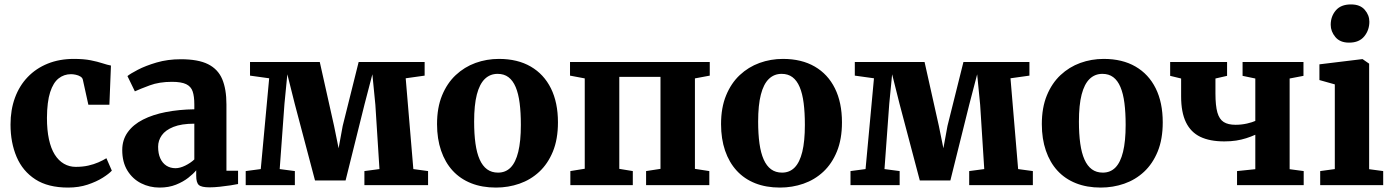

<svg xmlns="http://www.w3.org/2000/svg" viewBox="-20 -836 6290 867"><path d="M287.5 11Q197 11 139.8 -26Q82.5 -63 55 -127.5Q27.5 -192 27.5 -273.5Q27.5 -340 47.5 -394.5Q67.5 -449 105.2 -488.2Q143 -527.5 195.8 -548.8Q248.5 -570 313.5 -570Q358 -570 389.5 -563.8Q421 -557.5 443 -550.2Q465 -543 481 -540L474 -363H379L354 -476.5Q352 -485 343 -490.5Q334 -496 322.2 -498.5Q310.5 -501 300.5 -501Q269 -501 244.8 -482Q220.5 -463 206.5 -419.8Q192.5 -376.5 192 -303.5Q192 -248.5 201 -207Q210 -165.5 227.2 -138Q244.5 -110.5 268.8 -96.5Q293 -82.5 322 -82.5Q353 -82.5 378.5 -88.2Q404 -94 424.5 -103Q445 -112 460.5 -121.5L485 -65.5Q472.5 -51.5 444 -33.5Q415.5 -15.5 375.5 -2.2Q335.5 11 287.5 11Z M700.5 11Q655.5 11 617 -8.5Q578.5 -28 555.2 -66Q532 -104 532 -158.5Q532 -204.5 556.8 -239Q581.5 -273.5 625.8 -296Q670 -318.5 729.2 -330Q788.5 -341.5 857.5 -342.5V-364.5Q857.5 -400.5 850 -423Q842.5 -445.5 820.5 -456Q798.5 -466.5 756.5 -466.5Q699 -466.5 656 -450.5Q613 -434.5 589 -423.5L555.5 -492.5Q568 -503 602.5 -521Q637 -539 687.2 -553.8Q737.5 -568.5 796.5 -568.5Q875 -568.5 919.8 -546Q964.5 -523.5 983.5 -478.5Q1002.5 -433.5 1002.5 -364.5V-65H1055V-5Q1043.5 -2.5 1021 1Q998.5 4.5 972.8 7.2Q947 10 926.5 10Q890 10 878 -0.5Q866 -11 866 -42.5V-67Q853.5 -51.5 830.2 -33.2Q807 -15 774.5 -2Q742 11 700.5 11ZM772.5 -76.5Q792.5 -76.5 816.5 -88.2Q840.5 -100 857.5 -116V-277.5Q799.5 -277.5 763.2 -263Q727 -248.5 710.5 -225Q694 -201.5 694 -173.5Q694 -142.5 703.8 -121Q713.5 -99.5 731.2 -88Q749 -76.5 772.5 -76.5Z M1089.5 0V-63.5L1157.5 -72.5L1195.5 -482.5L1109 -494.5V-556H1424L1488.5 -267.5L1509 -166.5L1527.5 -267.5L1599.5 -556H1897.5V-494.5L1812 -482.5L1846.5 -72.5L1913 -63.5V0H1625.5V-63.5L1693.5 -72.5L1675 -363L1661.5 -500.5L1626 -364.5L1540.5 -21H1402.5L1311 -367L1277.5 -500.5L1264.5 -367L1243 -72.5L1311.5 -63.5V0Z M1953.5 -275.5Q1953.5 -350 1976.2 -405.2Q1999 -460.5 2038 -497Q2077 -533.5 2127.2 -551.8Q2177.5 -570 2233 -570Q2317 -570 2376.5 -535.5Q2436 -501 2467.8 -437Q2499.5 -373 2499.5 -283.5Q2499.5 -207.5 2476.8 -152Q2454 -96.5 2415 -60.2Q2376 -24 2325.5 -6.5Q2275 11 2219.5 11Q2157 11 2107.8 -8.5Q2058.5 -28 2024.2 -65.2Q1990 -102.5 1971.8 -155.8Q1953.5 -209 1953.5 -275.5ZM2229 -56.5Q2263 -56.5 2285.8 -79.5Q2308.5 -102.5 2320.2 -150.2Q2332 -198 2332 -272Q2332 -327.5 2326.5 -370.5Q2321 -413.5 2308.5 -443Q2296 -472.5 2276 -487.5Q2256 -502.5 2227 -502.5Q2193 -502.5 2169.2 -479.5Q2145.5 -456.5 2133.2 -409Q2121 -361.5 2121 -287Q2121 -231 2127 -188Q2133 -145 2146 -115.8Q2159 -86.5 2179.5 -71.5Q2200 -56.5 2229 -56.5Z M2555.5 0V-63.5L2620.5 -74V-482L2554 -494.5V-556H3185V-494.5L3118 -482V-73.5L3183 -63.5V0H2897.5V-63.5L2962.5 -73.5V-489H2776.5V-73.5L2837.5 -63.5V0Z M3236 -275.5Q3236 -350 3258.8 -405.2Q3281.5 -460.5 3320.5 -497Q3359.5 -533.5 3409.8 -551.8Q3460 -570 3515.5 -570Q3599.5 -570 3659 -535.5Q3718.5 -501 3750.2 -437Q3782 -373 3782 -283.5Q3782 -207.5 3759.2 -152Q3736.5 -96.5 3697.5 -60.2Q3658.5 -24 3608 -6.5Q3557.5 11 3502 11Q3439.5 11 3390.2 -8.5Q3341 -28 3306.8 -65.2Q3272.5 -102.5 3254.2 -155.8Q3236 -209 3236 -275.5ZM3511.5 -56.5Q3545.5 -56.5 3568.2 -79.5Q3591 -102.5 3602.8 -150.2Q3614.5 -198 3614.5 -272Q3614.5 -327.5 3609 -370.5Q3603.5 -413.5 3591 -443Q3578.5 -472.5 3558.5 -487.5Q3538.5 -502.5 3509.5 -502.5Q3475.5 -502.5 3451.8 -479.5Q3428 -456.5 3415.8 -409Q3403.5 -361.5 3403.5 -287Q3403.5 -231 3409.5 -188Q3415.5 -145 3428.5 -115.8Q3441.5 -86.5 3462 -71.5Q3482.5 -56.5 3511.5 -56.5Z M3820.5 0V-63.5L3888.5 -72.5L3926.5 -482.5L3840 -494.5V-556H4155L4219.5 -267.5L4240 -166.5L4258.5 -267.5L4330.5 -556H4628.5V-494.5L4543 -482.5L4577.5 -72.5L4644 -63.5V0H4356.5V-63.5L4424.5 -72.5L4406 -363L4392.5 -500.5L4357 -364.5L4271.5 -21H4133.5L4042 -367L4008.5 -500.5L3995.5 -367L3974 -72.5L4042.5 -63.5V0Z M4684.5 -275.5Q4684.5 -350 4707.2 -405.2Q4730 -460.5 4769 -497Q4808 -533.5 4858.2 -551.8Q4908.5 -570 4964 -570Q5048 -570 5107.5 -535.5Q5167 -501 5198.8 -437Q5230.5 -373 5230.5 -283.5Q5230.5 -207.5 5207.8 -152Q5185 -96.5 5146 -60.2Q5107 -24 5056.5 -6.5Q5006 11 4950.5 11Q4888 11 4838.8 -8.5Q4789.5 -28 4755.2 -65.2Q4721 -102.5 4702.8 -155.8Q4684.5 -209 4684.5 -275.5ZM4960 -56.5Q4994 -56.5 5016.8 -79.5Q5039.5 -102.5 5051.2 -150.2Q5063 -198 5063 -272Q5063 -327.5 5057.5 -370.5Q5052 -413.5 5039.5 -443Q5027 -472.5 5007 -487.5Q4987 -502.5 4958 -502.5Q4924 -502.5 4900.2 -479.5Q4876.5 -456.5 4864.2 -409Q4852 -361.5 4852 -287Q4852 -231 4858 -188Q4864 -145 4877 -115.8Q4890 -86.5 4910.5 -71.5Q4931 -56.5 4960 -56.5Z M5566 0V-63.5L5648.5 -72V-227.5Q5628.5 -218.5 5607.2 -211.8Q5586 -205 5561.8 -201.2Q5537.5 -197.5 5508.5 -197.5Q5443 -197.5 5400 -218.2Q5357 -239 5335.2 -284Q5313.5 -329 5313.5 -400.5V-481.5L5264 -493.5V-556H5521V-493.5L5468.5 -481.5V-414Q5468.5 -359 5477.2 -328.2Q5486 -297.5 5505.8 -285Q5525.5 -272.5 5559 -272.5Q5586 -272.5 5611 -278.2Q5636 -284 5648.5 -290V-481.5L5591 -493.5V-556H5866V-493.5L5803.5 -481.5V-72L5867 -63.5V0Z M5941.5 0V-63.5L6007.5 -72.5V-455L5938 -474.5V-545.5L6131 -569H6133L6162.5 -548.5V-72L6226 -63.5V0ZM6071.5 -643.5Q6031 -643.5 6010 -668.8Q5989 -694 5989 -724Q5989 -762 6012 -789Q6035 -816 6080 -816H6081Q6121.5 -816 6142.5 -792Q6163.5 -768 6163.5 -738Q6163.5 -700 6140.5 -671.8Q6117.5 -643.5 6072.5 -643.5Z"/></svg>

Font: Merriweather ExtraBold
Style: Regular
Weight: 800
Version: Version 2.100